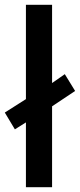

<svg xmlns="http://www.w3.org/2000/svg" viewBox="-30 -780 333 800"><path d="M78 0H187V-337L283 -401L240 -471L187 -434V-760H78V-367L-10 -311L32 -241L78 -270Z"/></svg>

Font: Noto Sans Thai Medium
Style: Regular
Weight: 500
Designer: Monotype Design Team
Foundry: Monotype Imaging Inc.
Version: Version 1.901